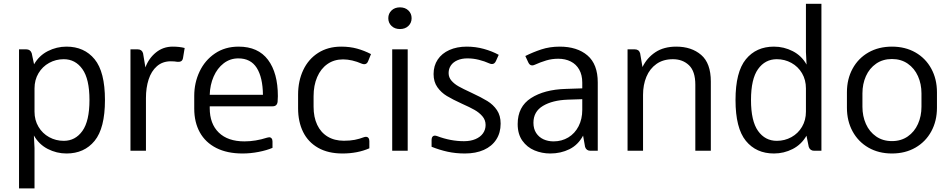

<svg xmlns="http://www.w3.org/2000/svg" viewBox="-20 -808 5096 1029"><path d="M542.5 -272Q542.5 -121.1 487.1 -53.2Q431.6 14.6 336.4 14.6Q283.2 14.6 235.8 -9.8Q188.5 -34.2 161.6 -82L165 -14.2V201.7H82V-543.5H121.1Q142.6 -543.5 149.9 -522.9L162.6 -463.4Q189.5 -510.3 236.6 -534.2Q283.7 -558.1 336.4 -558.1Q431.6 -558.1 487.1 -490.5Q542.5 -422.9 542.5 -272ZM459.5 -272Q459.5 -384.8 421.6 -437.7Q383.8 -490.7 321.8 -490.7Q279.3 -490.7 243.4 -470.9Q207.5 -451.2 186.3 -415.5Q165 -379.9 165 -334V-209.5Q165 -164.1 186.3 -128.4Q207.5 -92.8 243.4 -73Q279.3 -53.2 321.8 -53.2Q383.8 -53.2 421.6 -106.2Q459.5 -159.2 459.5 -272Z M969.7 -550.8 960.9 -497.6Q959 -485.4 951.4 -480.5Q943.8 -475.6 931.2 -476.6Q915.5 -479.5 895.5 -479.5Q851.1 -479.5 821 -453.1Q791 -426.8 776.6 -382.3Q762.2 -337.9 762.2 -282.7V0H679.2V-543.5H718.3Q740.2 -543.5 746.6 -522.9L759.3 -446.8Q777.3 -495.6 815.9 -526.9Q854.5 -558.1 905.3 -558.1Q941.9 -558.1 969.7 -550.8Z M1469.2 -292.5Q1469.2 -276.9 1467.8 -262.7Q1464.8 -238.3 1441.4 -238.3H1389.2H1104V-228.5Q1104 -144.5 1152.6 -97.4Q1201.2 -50.3 1290 -50.3Q1349.6 -50.3 1411.6 -70.3Q1419.4 -72.3 1422.4 -72.3Q1430.7 -72.3 1435.5 -66.4Q1440.4 -60.5 1440.4 -49.8V-15.6Q1409.7 -2.4 1366.2 6.1Q1322.8 14.6 1279.8 14.6Q1197.3 14.6 1139.2 -14.9Q1081.1 -44.4 1051 -98.6Q1021 -152.8 1021 -226.1V-294.4Q1021 -364.3 1049.6 -424.6Q1078.1 -484.9 1132.1 -521.5Q1186 -558.1 1258.8 -558.1Q1363.3 -558.1 1416.3 -487.5Q1469.2 -417 1469.2 -292.5ZM1104 -299.8H1389.2Q1388.2 -393.1 1356 -444.1Q1323.7 -495.1 1257.3 -495.1Q1213.4 -495.1 1179 -468.8Q1144.5 -442.4 1125 -397.7Q1105.5 -353 1104 -299.8Z M1815.4 14.6Q1738.3 14.6 1684.8 -15.9Q1631.3 -46.4 1604.5 -100.8Q1577.6 -155.3 1577.6 -227.5V-300.8Q1577.6 -374 1605.2 -432.6Q1632.8 -491.2 1685.3 -524.7Q1737.8 -558.1 1808.6 -558.1Q1855 -558.1 1893.8 -547.4Q1932.6 -536.6 1968.3 -518.1L1953.1 -480.5Q1946.8 -463.9 1932.1 -463.9Q1927.2 -463.9 1919.9 -466.3Q1866.2 -489.7 1818.4 -489.7Q1770.5 -489.7 1734.9 -464.8Q1699.2 -439.9 1679.9 -395Q1660.6 -350.1 1660.6 -292.5V-235.8Q1660.6 -180.2 1679.9 -139.2Q1699.2 -98.1 1735.8 -75.9Q1772.5 -53.7 1822.8 -53.7Q1856.4 -53.7 1881.3 -58.6Q1906.2 -63.5 1930.7 -72.8Q1936 -74.7 1941.4 -74.7Q1949.7 -74.7 1954.6 -68.6Q1959.5 -62.5 1959.5 -51.8V-13.2Q1896 14.6 1815.4 14.6Z M2061 -710.4Q2061 -735.4 2078.4 -752Q2095.7 -768.6 2123.5 -768.6Q2151.4 -768.6 2168.7 -752Q2186 -735.4 2186 -710.4Q2186 -685.5 2168.7 -668.9Q2151.4 -652.3 2123.5 -652.3Q2095.7 -652.3 2078.4 -668.9Q2061 -685.5 2061 -710.4ZM2165 -543.5V0H2082V-543.5Z M2293 -21.5V-58.6Q2293 -69.3 2297.9 -75.2Q2302.7 -81.1 2311 -81.1Q2315.4 -81.1 2322.8 -78.6Q2395 -51.3 2466.8 -51.3Q2502 -51.3 2528.3 -62.5Q2554.7 -73.7 2568.6 -93.5Q2582.5 -113.3 2582.5 -138.2Q2582.5 -165 2565.2 -185.1Q2547.9 -205.1 2522.9 -219.2Q2498 -233.4 2457 -251.5Q2405.8 -274.9 2375 -293.5Q2344.2 -312 2324 -340.8Q2303.7 -369.6 2303.7 -411.1Q2303.7 -455.6 2325.9 -488.8Q2348.1 -522 2388.4 -540Q2428.7 -558.1 2481.4 -558.1Q2528.8 -558.1 2573 -545.9Q2617.2 -533.7 2652.8 -514.2L2637.7 -480.5Q2630.4 -464.8 2616.7 -464.8Q2610.8 -464.8 2603.5 -467.8Q2576.7 -480 2546.4 -487.5Q2516.1 -495.1 2485.4 -495.1Q2454.6 -495.1 2431.6 -485.1Q2408.7 -475.1 2396.5 -457.3Q2384.3 -439.5 2384.3 -416.5Q2384.3 -393.1 2399.7 -375.5Q2415 -357.9 2438 -345Q2460.9 -332 2504.4 -312Q2560.1 -286.1 2591.8 -266.6Q2623.5 -247.1 2643.3 -217.8Q2663.1 -188.5 2663.1 -145.5Q2663.1 -96.2 2639.6 -60.1Q2616.2 -23.9 2573 -4.6Q2529.8 14.6 2471.7 14.6Q2421.9 14.6 2378.7 5.1Q2335.4 -4.4 2293 -21.5Z M3183.6 -366.2V0H3144.5Q3122.6 0 3115.7 -20.5L3105 -81.1Q3078.1 -31.2 3031.7 -8.3Q2985.4 14.6 2929.2 14.6Q2884.3 14.6 2844.5 -2Q2804.7 -18.6 2779.5 -54Q2754.4 -89.4 2754.4 -143.1Q2754.4 -236.3 2825.7 -282.2Q2897 -328.1 3011.7 -331.5L3100.6 -334.5V-365.2Q3100.6 -406.2 3084.2 -435.1Q3067.9 -463.9 3038.8 -478.5Q3009.8 -493.2 2971.7 -493.2Q2938 -493.2 2907.7 -484.1Q2877.4 -475.1 2844.7 -460.4Q2838.4 -457.5 2832 -457.5Q2818.8 -457.5 2811.5 -473.1L2795.4 -507.8Q2835 -527.8 2880.6 -543Q2926.3 -558.1 2979.5 -558.1Q3073.2 -558.1 3128.4 -511Q3183.6 -463.9 3183.6 -366.2ZM3100.6 -219.2V-276.4L3022.9 -273.9Q2940.9 -271 2889.9 -240.5Q2838.9 -210 2838.9 -149.9Q2838.9 -117.7 2853.5 -95.2Q2868.2 -72.8 2892.6 -61.5Q2917 -50.3 2946.8 -50.3Q2990.7 -50.3 3025.9 -71.5Q3061 -92.8 3080.8 -131.3Q3100.6 -169.9 3100.6 -219.2Z M3789.6 -371.1V0H3706.5V-354Q3706.5 -425.8 3672.6 -458.3Q3638.7 -490.7 3586.4 -490.7Q3534.2 -490.7 3498.3 -465.3Q3462.4 -439.9 3444.3 -396.5Q3426.3 -353 3426.3 -299.8V0H3343.3V-543.5H3382.3Q3404.3 -543.5 3410.6 -522.9L3423.3 -448.7Q3447.3 -498 3492.4 -528.1Q3537.6 -558.1 3604.5 -558.1Q3686 -558.1 3737.8 -513.7Q3789.6 -469.2 3789.6 -371.1Z M4382.3 -787.6V0H4343.8Q4321.8 0 4314.5 -20.5L4302.2 -80.6Q4274.9 -33.2 4228 -9.3Q4181.2 14.6 4127.9 14.6Q4032.7 14.6 3977.3 -53.2Q3921.9 -121.1 3921.9 -272Q3921.9 -422.4 3977.3 -490.2Q4032.7 -558.1 4127.9 -558.1Q4181.2 -558.1 4228.8 -533.7Q4276.4 -509.3 4302.7 -461.9L4299.3 -529.3V-787.6ZM4299.3 -209.5V-334Q4299.3 -379.9 4278.3 -415.5Q4257.3 -451.2 4221.4 -470.9Q4185.5 -490.7 4143.1 -490.7Q4080.6 -490.7 4042.7 -437.7Q4004.9 -384.8 4004.9 -272Q4004.9 -159.2 4042.7 -106.2Q4080.6 -53.2 4143.1 -53.2Q4185.5 -53.2 4221.4 -73Q4257.3 -92.8 4278.3 -128.4Q4299.3 -164.1 4299.3 -209.5Z M4519 -230.5V-313.5Q4519 -384.3 4549.3 -439.9Q4579.6 -495.6 4634.3 -526.9Q4689 -558.1 4760.3 -558.1Q4831.5 -558.1 4886.2 -526.9Q4940.9 -495.6 4971.2 -439.9Q5001.5 -384.3 5001.5 -313.5V-230.5Q5001.5 -159.7 4971.2 -104Q4940.9 -48.3 4886.2 -16.8Q4831.5 14.6 4760.3 14.6Q4689 14.6 4634.3 -16.8Q4579.6 -48.3 4549.3 -104Q4519 -159.7 4519 -230.5ZM4918.5 -235.8V-307.6Q4918.5 -357.9 4899.7 -399.9Q4880.9 -441.9 4845 -466.8Q4809.1 -491.7 4760.3 -491.7Q4711.4 -491.7 4675.5 -466.8Q4639.6 -441.9 4620.8 -399.9Q4602.1 -357.9 4602.1 -307.6V-235.8Q4602.1 -185.5 4620.8 -143.6Q4639.6 -101.6 4675.5 -76.7Q4711.4 -51.8 4760.3 -51.8Q4809.1 -51.8 4845 -76.7Q4880.9 -101.6 4899.7 -143.6Q4918.5 -185.5 4918.5 -235.8Z"/></svg>

Font: Lycee Sans
Style: Regular
Weight: 400
Designer: Justin Alvin
Foundry: Alkove Design
Version: Version 1.030